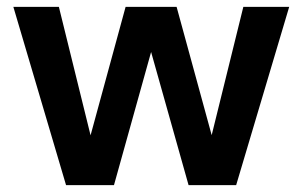

<svg xmlns="http://www.w3.org/2000/svg" viewBox="-20 -541 883 561"><path d="M173 0 19 -521H152L247 -136H242L347 -521H496L601 -137L596 -136L691 -521H825L670 0H531L419 -398H424L313 0Z"/></svg>

Font: DM Sans 10pt
Style: Bold
Weight: 700
Version: Version 4.004;gftools[0.9.30]